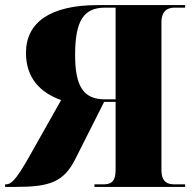

<svg xmlns="http://www.w3.org/2000/svg" viewBox="-25 -734 770 754"><path d="M-5 0H38C169 0 225 -19 270 -108L384 -334H429V-67C429 -16 407 -10 379 -10H346V0H702V-10H662C636 -10 609 -16 609 -67V-646C609 -697 639 -704 662 -704H702V-714H359C172 -714 77 -646 77 -526C77 -428 133 -370 215 -341L91 -121C34 -20 17 -10 -3 -10H-5ZM386 -344C302 -344 270 -396 270 -518C270 -652 303 -704 388 -704H429V-344Z"/></svg>

Font: Noto Serif Display ExtraBold
Style: Regular
Weight: 800
Designer: Monotype Design Team
Foundry: Monotype Imaging Inc.
Version: Version 2.009